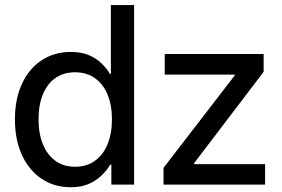

<svg xmlns="http://www.w3.org/2000/svg" viewBox="-20 -748 1143 778"><path d="M266.6 10.7Q199.7 10.7 148.7 -23.4Q97.7 -57.6 69.1 -119.4Q40.5 -181.2 40.5 -264.2Q40.5 -347.2 69.1 -408.7Q97.7 -470.2 148.9 -503.9Q200.2 -537.6 267.1 -537.6Q309.1 -537.6 339.6 -524.7Q370.1 -511.7 391.1 -491.5Q412.1 -471.2 425.8 -448.2H429.2V-727.5H523.4V0H431.2V-81.1H426.8Q412.6 -57.1 390.9 -36.4Q369.1 -15.6 338.9 -2.4Q308.6 10.7 266.6 10.7ZM283.7 -72.3Q330.6 -72.3 364.3 -96.2Q397.9 -120.1 415.8 -163.6Q433.6 -207 433.6 -264.2Q433.6 -322.3 415.8 -365Q397.9 -407.7 364.5 -431.4Q331.1 -455.1 283.7 -455.1Q237.8 -455.1 204.6 -431.9Q171.4 -408.7 153.8 -365.7Q136.2 -322.8 136.2 -264.2Q136.2 -206.1 154.1 -162.8Q171.9 -119.6 205.1 -95.9Q238.3 -72.3 283.7 -72.3ZM642.6 0V-67.9L931.2 -442.4V-445.8H647.5V-529.3H1048.3V-457L766.6 -86.9V-83H1054.2V0Z"/></svg>

Font: Inter Cardless Tabular
Style: Regular
Weight: 400
Designer: Rasmus Andersson
Foundry: rsms
Version: Version 4.000;git-4fc901f